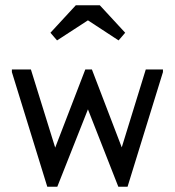

<svg xmlns="http://www.w3.org/2000/svg" viewBox="-20 -703 662 727"><path d="M25 -430V-440H97L189 -144L303 -440H328L441 -145L532 -440H597V-430L463 4H428L313 -289L197 4H159ZM171 -579 267 -683H358L454 -579L429 -550L313 -626L196 -550Z"/></svg>

Font: Tilda Sans
Style: Regular
Weight: 400
Designer: ParaType Ltd
Foundry: ParaType Ltd
Version: Version 1.009